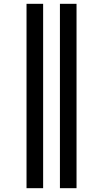

<svg xmlns="http://www.w3.org/2000/svg" viewBox="-20 -843 540 1006"><path d="M294 143V-823H381V143ZM119 143V-823H206V143Z"/></svg>

Font: Iosevka Slab
Style: Bold
Weight: 700
Monospace: yes
Designer: Belleve Invis
Foundry: Belleve Invis
Version: Version 11.1.1; ttfautohint (v1.8.3)